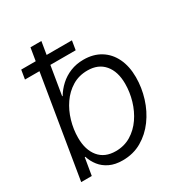

<svg xmlns="http://www.w3.org/2000/svg" viewBox="-173 -850 924 983"><g transform="rotate(-30 289.0 -359.0)"><path d="M269 10.3Q224.6 10.3 192.9 -4.9Q161.1 -20 141.1 -45.4Q121.1 -70.8 111.3 -101.6H107.9L90.8 0H28.3L148.4 -727.5H212.9L163.6 -429.2H166.5Q184.1 -459 210.9 -483.6Q237.8 -508.3 273.2 -522.7Q308.6 -537.1 351.1 -537.1Q409.2 -537.1 451.4 -511Q493.7 -484.9 516.6 -437.3Q539.6 -389.6 539.6 -325.2Q539.6 -263.7 521 -203.9Q502.4 -144 467 -95.7Q431.6 -47.4 381.8 -18.6Q332 10.3 269 10.3ZM261.7 -48.3Q312 -48.3 351.6 -72.3Q391.1 -96.2 418.7 -136.2Q446.3 -176.3 460.7 -225.3Q475.1 -274.4 475.1 -323.7Q475.1 -396 439.9 -437.5Q404.8 -479 341.3 -479Q290 -479 250.5 -454.8Q210.9 -430.7 183.6 -390.9Q156.2 -351.1 142.1 -302.2Q127.9 -253.4 127.9 -204.1Q127.9 -132.3 162.6 -90.3Q197.3 -48.3 261.7 -48.3ZM41.5 -598.6 50.3 -652.3H350.1L341.3 -598.6Z"/></g></svg>

Font: Inter 24pt Light
Style: Italic
Weight: 300
Italic angle: -9.3988°
Designer: Rasmus Andersson
Foundry: rsms
Version: Version 4.001;git-66647c0bb